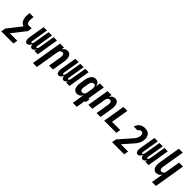

<svg xmlns="http://www.w3.org/2000/svg" viewBox="339 -2404 4288 4288"><g transform="rotate(45 2483.0 -260.0)"><path d="M-34 215 -16 110 238 -214Q211 -223 188 -241.5Q165 -260 150.5 -284.5Q136 -309 128 -338Q120 -367 117.5 -397Q115 -427 118 -458Q121 -489 126 -520H252Q250 -510 248.5 -500Q247 -490 245.5 -479.5Q244 -469 243.5 -459Q243 -449 242.5 -439Q242 -429 242 -419Q242 -409 242.5 -399.5Q243 -390 245 -380Q247 -370 249.5 -361Q252 -352 256 -343Q260 -334 266 -327Q272 -320 280.5 -316Q289 -312 299 -312H399L382 -208L132 110H368L350 215Z M567 8Q550 8 536.5 0Q523 -8 516 -21.5Q509 -35 506 -50.5Q503 -66 502 -82.5Q501 -99 503 -115.5Q505 -132 507 -148L569 -520H675L610 -131Q609 -123 608 -115Q607 -107 608.5 -100Q610 -93 614.5 -86.5Q619 -80 627 -80Q635 -80 641 -87.5Q647 -95 651 -102.5Q655 -110 657.5 -118Q660 -126 662 -134Q664 -142 665.5 -150Q667 -158 668 -166L727 -520H833L768 -131Q767 -123 766 -115Q765 -107 766.5 -100Q768 -93 772.5 -86.5Q777 -80 785 -80Q793 -80 799 -87.5Q805 -95 809 -102.5Q813 -110 815.5 -118Q818 -126 820 -134Q822 -142 823.5 -150Q825 -158 826 -166L885 -520H991L905 0H799L808 -59Q802 -46 794 -34Q786 -22 775.5 -12.5Q765 -3 751.5 2.5Q738 8 725 8Q709 8 695.5 0Q682 -8 674.5 -21Q667 -34 663.5 -49.5Q660 -65 660 -81Q654 -65 646.5 -50Q639 -35 627 -21.5Q615 -8 599 0Q583 8 567 8Z M966 215 1088 -520H1213L1201 -448Q1211 -464 1223 -479.5Q1235 -495 1250.5 -506Q1266 -517 1284.5 -522.5Q1303 -528 1321 -528Q1347 -528 1370 -518.5Q1393 -509 1408 -490.5Q1423 -472 1430.5 -448.5Q1438 -425 1440.5 -399.5Q1443 -374 1441 -348Q1439 -322 1435 -297L1386 0H1261L1313 -314Q1315 -325 1315.5 -337Q1316 -349 1315.5 -360.5Q1315 -372 1312.5 -383Q1310 -394 1304 -403.5Q1298 -413 1288 -418Q1278 -423 1266 -423Q1251 -423 1235.5 -417Q1220 -411 1209 -399Q1198 -387 1192 -372Q1186 -357 1183 -341L1091 215Z M1567 8Q1550 8 1536.5 0Q1523 -8 1516 -21.5Q1509 -35 1506 -50.5Q1503 -66 1502 -82.5Q1501 -99 1503 -115.5Q1505 -132 1507 -148L1569 -520H1675L1610 -131Q1609 -123 1608 -115Q1607 -107 1608.5 -100Q1610 -93 1614.5 -86.5Q1619 -80 1627 -80Q1635 -80 1641 -87.5Q1647 -95 1651 -102.5Q1655 -110 1657.5 -118Q1660 -126 1662 -134Q1664 -142 1665.5 -150Q1667 -158 1668 -166L1727 -520H1833L1768 -131Q1767 -123 1766 -115Q1765 -107 1766.5 -100Q1768 -93 1772.5 -86.5Q1777 -80 1785 -80Q1793 -80 1799 -87.5Q1805 -95 1809 -102.5Q1813 -110 1815.5 -118Q1818 -126 1820 -134Q1822 -142 1823.5 -150Q1825 -158 1826 -166L1885 -520H1991L1905 0H1799L1808 -59Q1802 -46 1794 -34Q1786 -22 1775.5 -12.5Q1765 -3 1751.5 2.5Q1738 8 1725 8Q1709 8 1695.5 0Q1682 -8 1674.5 -21Q1667 -34 1663.5 -49.5Q1660 -65 1660 -81Q1654 -65 1646.5 -50Q1639 -35 1627 -21.5Q1615 -8 1599 0Q1583 8 1567 8Z M2204 -97Q2219 -97 2235 -102.5Q2251 -108 2263 -120Q2275 -132 2281.5 -147.5Q2288 -163 2290 -179L2310 -299Q2312 -312 2313.5 -325Q2315 -338 2314.5 -351Q2314 -364 2311.5 -376.5Q2309 -389 2303 -399.5Q2297 -410 2286.5 -416.5Q2276 -423 2262 -423Q2245 -423 2228 -415Q2211 -407 2199.5 -392.5Q2188 -378 2182 -361Q2176 -344 2173 -326L2153 -206Q2151 -194 2150 -182Q2149 -170 2150 -158.5Q2151 -147 2154 -135.5Q2157 -124 2163.5 -115.5Q2170 -107 2180.5 -102Q2191 -97 2204 -97ZM2225 215 2273 -74Q2263 -56 2250.5 -40.5Q2238 -25 2221.5 -14Q2205 -3 2186 2.5Q2167 8 2148 8Q2122 8 2098.5 -1Q2075 -10 2059 -28.5Q2043 -47 2035.5 -70.5Q2028 -94 2025.5 -119.5Q2023 -145 2024.5 -171Q2026 -197 2031 -223L2050 -343Q2054 -364 2059.5 -385Q2065 -406 2074 -426.5Q2083 -447 2096 -466Q2109 -485 2126.5 -499.5Q2144 -514 2165 -521Q2186 -528 2207 -528Q2232 -528 2254.5 -520.5Q2277 -513 2292 -496.5Q2307 -480 2316 -459Q2325 -438 2329 -415L2347 -520H2472L2403 -105H2434L2417 0H2386L2350 215Z M2502 0 2588 -520H2713L2701 -448Q2711 -464 2723 -479.5Q2735 -495 2750.5 -506Q2766 -517 2784.5 -522.5Q2803 -528 2821 -528Q2847 -528 2870 -518.5Q2893 -509 2908 -490.5Q2923 -472 2930.5 -448.5Q2938 -425 2940.5 -399.5Q2943 -374 2941 -348Q2939 -322 2935 -297L2886 0H2761L2813 -314Q2815 -325 2815.5 -337Q2816 -349 2815.5 -360.5Q2815 -372 2812.5 -383Q2810 -394 2804 -403.5Q2798 -413 2788 -418Q2778 -423 2766 -423Q2751 -423 2735.5 -417Q2720 -411 2709 -399Q2698 -387 2692 -372Q2686 -357 2683 -341L2627 0Z M3002 0 3088 -520H3213L3144 -105H3403L3386 0Z M3466 215 3484 110 3709 -147Q3726 -166 3742.5 -184.5Q3759 -203 3774 -223Q3789 -243 3798.5 -265.5Q3808 -288 3812 -311L3813 -313Q3815 -326 3816 -338Q3817 -350 3816 -362Q3815 -374 3811 -385Q3807 -396 3800 -405Q3793 -414 3782 -418.5Q3771 -423 3759 -423Q3748 -423 3736 -420.5Q3724 -418 3713.5 -411.5Q3703 -405 3695 -394.5Q3687 -384 3685 -373H3561Q3566 -395 3576 -416.5Q3586 -438 3601.5 -457Q3617 -476 3636.5 -490Q3656 -504 3678 -512.5Q3700 -521 3722.5 -524.5Q3745 -528 3768 -528Q3797 -528 3825 -521.5Q3853 -515 3875.5 -500Q3898 -485 3912.5 -462Q3927 -439 3934 -411.5Q3941 -384 3940.5 -355Q3940 -326 3935 -297Q3930 -266 3917.5 -236.5Q3905 -207 3886.5 -180Q3868 -153 3846.5 -128Q3825 -103 3803 -78L3638 110H3868L3850 215Z M4067 8Q4050 8 4036.5 0Q4023 -8 4016 -21.5Q4009 -35 4006 -50.5Q4003 -66 4002 -82.5Q4001 -99 4003 -115.5Q4005 -132 4007 -148L4069 -520H4175L4110 -131Q4109 -123 4108 -115Q4107 -107 4108.5 -100Q4110 -93 4114.5 -86.5Q4119 -80 4127 -80Q4135 -80 4141 -87.5Q4147 -95 4151 -102.5Q4155 -110 4157.5 -118Q4160 -126 4162 -134Q4164 -142 4165.5 -150Q4167 -158 4168 -166L4227 -520H4333L4268 -131Q4267 -123 4266 -115Q4265 -107 4266.5 -100Q4268 -93 4272.5 -86.5Q4277 -80 4285 -80Q4293 -80 4299 -87.5Q4305 -95 4309 -102.5Q4313 -110 4315.5 -118Q4318 -126 4320 -134Q4322 -142 4323.5 -150Q4325 -158 4326 -166L4385 -520H4491L4405 0H4299L4308 -59Q4302 -46 4294 -34Q4286 -22 4275.5 -12.5Q4265 -3 4251.5 2.5Q4238 8 4225 8Q4209 8 4195.5 0Q4182 -8 4174.5 -21Q4167 -34 4163.5 -49.5Q4160 -65 4160 -81Q4154 -65 4146.5 -50Q4139 -35 4127 -21.5Q4115 -8 4099 0Q4083 8 4067 8Z M4725 215 4773 -72Q4763 -56 4751 -40.5Q4739 -25 4723 -14Q4707 -3 4688.5 2.5Q4670 8 4652 8Q4626 8 4603.5 -1.5Q4581 -11 4566 -29.5Q4551 -48 4543 -71.5Q4535 -95 4533 -120.5Q4531 -146 4532.5 -172Q4534 -198 4539 -223L4623 -735H4748L4661 -206Q4659 -195 4658 -183Q4657 -171 4657.5 -159.5Q4658 -148 4661 -137Q4664 -126 4669.5 -116.5Q4675 -107 4685.5 -102Q4696 -97 4708 -97Q4723 -97 4738.5 -103Q4754 -109 4765 -121Q4776 -133 4782 -148Q4788 -163 4790 -179L4847 -520H4972L4850 215Z"/></g></svg>

Font: Iosevka Extrabold
Style: Italic
Weight: 800
Italic angle: -9°
Monospace: yes
Designer: Belleve Invis
Foundry: Belleve Invis
Version: Version 32.5.0; ttfautohint (v1.8.4)